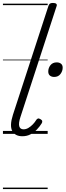

<svg xmlns="http://www.w3.org/2000/svg" viewBox="-20 -910 446 1305"><path d="M132 16Q83 16 63.5 -19.5Q44 -55 68 -130L309 -869Q313 -881 319.5 -885.5Q326 -890 340 -890Q356 -890 362.5 -884Q369 -878 364 -866L119 -115Q105 -72 111 -51.5Q117 -31 140 -31Q157 -31 173 -40.5Q189 -50 203 -64.5Q217 -79 226 -94Q230 -101 237 -104Q244 -107 255 -100Q266 -94 267 -86.5Q268 -79 263 -71Q250 -50 231 -30Q212 -10 187.5 3Q163 16 132 16ZM348 -387Q331 -387 319.5 -396Q308 -405 308 -424Q308 -448 323 -467Q338 -486 366 -486Q383 -486 394.5 -477Q406 -468 406 -450Q406 -427 391 -407Q376 -387 348 -387ZM0 365H304V375H0ZM0 -20H304V0H0ZM0 -505H304V-500H0ZM0 -885H304V-875H0Z"/></svg>

Font: Playwrite DK Uloopet Guides
Style: Regular
Weight: 400
Designer: Veronika Burian, José Scaglione
Foundry: TypeTogether
Version: Version 1.003